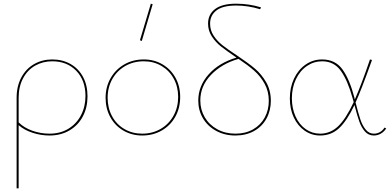

<svg xmlns="http://www.w3.org/2000/svg" viewBox="-20 -731 2112 1040"><path d="M454 -209Q454 -149 429 -101Q404 -53 357 -25Q310 3 248 3Q202 3 157 -11.5Q112 -26 81 -53V289H70V-201Q70 -264 95.5 -311.5Q121 -359 165 -384Q209 -409 263 -409Q319 -409 362.5 -384Q406 -359 430 -314Q454 -269 454 -209ZM443 -211Q443 -296 393 -347.5Q343 -399 263 -399Q212 -399 170.5 -375.5Q129 -352 105 -307Q81 -262 81 -201V-68Q110 -39 155 -23Q200 -7 248 -7Q307 -7 351 -34Q395 -61 419 -107.5Q443 -154 443 -211Z M552 -201Q552 -260 579 -307.5Q606 -355 653 -382Q700 -409 759 -409Q815 -409 860 -382.5Q905 -356 930.5 -310Q956 -264 956 -206Q956 -146 929.5 -98.5Q903 -51 856 -24Q809 3 750 3Q694 3 648.5 -23.5Q603 -50 577.5 -96.5Q552 -143 552 -201ZM945 -206Q945 -261 921 -305Q897 -349 854.5 -374Q812 -399 759 -399Q703 -399 658.5 -373.5Q614 -348 588.5 -303Q563 -258 563 -201Q563 -146 587 -101.5Q611 -57 654 -32Q697 -7 750 -7Q806 -7 850.5 -33Q895 -59 920 -104.5Q945 -150 945 -206ZM738 -513 797 -711 807 -708 748 -509Z M1263 -431Q1323 -391 1359.5 -360.5Q1396 -330 1421.5 -286Q1447 -242 1447 -185Q1447 -132 1423.5 -89Q1400 -46 1356.5 -21.5Q1313 3 1255 3Q1197 3 1151 -22Q1105 -47 1079.5 -90Q1054 -133 1054 -186Q1054 -265 1110 -328Q1166 -391 1261 -419Q1208 -455 1178 -478.5Q1148 -502 1127.5 -533.5Q1107 -565 1107 -603Q1107 -653 1145 -682Q1183 -711 1259 -711Q1329 -711 1394 -691L1389 -681Q1324 -701 1259 -701Q1187 -701 1152.5 -674.5Q1118 -648 1118 -603Q1118 -567 1137 -538Q1156 -509 1184.5 -486.5Q1213 -464 1263 -431ZM1436 -185Q1436 -236 1413.5 -277Q1391 -318 1357 -348Q1323 -378 1272 -412Q1181 -386 1123 -325.5Q1065 -265 1065 -187Q1065 -137 1089 -96Q1113 -55 1156.5 -31Q1200 -7 1255 -7Q1310 -7 1351 -30.5Q1392 -54 1414 -94.5Q1436 -135 1436 -185Z M2072 -35Q2060 -17 2042.5 -7Q2025 3 2005 3Q1976 3 1957 -18.5Q1938 -40 1926.5 -72Q1915 -104 1900 -162Q1859 -76 1816.5 -36.5Q1774 3 1714 3Q1668 3 1630.5 -23Q1593 -49 1571.5 -94.5Q1550 -140 1550 -198Q1550 -257 1572.5 -305Q1595 -353 1635 -381Q1675 -409 1725 -409Q1796 -409 1835 -355Q1874 -301 1900 -201Q1902 -195 1902 -192Q1940 -279 1984 -409L1995 -406Q1936 -241 1906 -176Q1921 -117 1932 -84Q1943 -51 1961 -29Q1979 -7 2005 -7Q2022 -7 2037 -15Q2052 -23 2063 -40ZM1896 -178 1890 -199Q1863 -296 1826 -347.5Q1789 -399 1725 -399Q1680 -399 1642.5 -373.5Q1605 -348 1583 -302Q1561 -256 1561 -199Q1561 -144 1581 -100Q1601 -56 1636 -31.5Q1671 -7 1714 -7Q1769 -7 1811 -46.5Q1853 -86 1896 -178Z"/></svg>

Font: Ysabeau Hairline
Style: Regular
Weight: 100
Designer: Christian Thalmann (Catharsis Fonts)
Version: Version 0.003